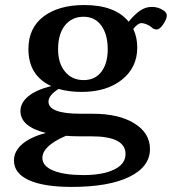

<svg xmlns="http://www.w3.org/2000/svg" viewBox="-20 -487 673 752"><path d="M299.8 -127Q249 -127 209.5 -138.7Q169.9 -113.8 169.9 -88.9Q169.9 -41.5 295.9 -41.5H343.3Q445.3 -41.5 506.3 -3.7Q567.4 34.2 567.4 96.7Q567.4 166 486.6 205.6Q405.8 245.1 260.3 245.1Q151.4 245.1 93 218.5Q34.7 191.9 34.7 141.6Q34.7 105 67.4 77.1Q100.1 49.3 159.7 33.7Q60.1 9.3 60.1 -52.2Q60.1 -84 90.3 -109.4Q120.6 -134.8 180.7 -149.9Q91.3 -190.9 91.3 -294.9Q91.3 -377.4 150.6 -422.4Q210 -467.3 310.1 -467.3Q430.7 -467.3 483.9 -401.9Q506.3 -429.7 527.8 -444.8Q549.3 -460 575.2 -460Q599.6 -460 620.1 -446.3Q633.3 -438 633.3 -425.8Q633.3 -413.1 619.6 -392.3Q606 -371.6 593.8 -371.6Q582 -371.6 573.2 -380.4Q567.4 -386.2 554.9 -391.4Q542.5 -396.5 534.2 -396.5Q520 -396.5 502 -373.5Q517.6 -340.8 517.6 -300.8Q517.6 -222.7 457.5 -174.8Q397.5 -127 299.8 -127ZM307.6 -173.3Q352.1 -173.3 377 -205.8Q401.9 -238.3 401.9 -294.4Q401.9 -352.5 376.7 -387Q351.6 -421.4 307.6 -421.4Q261.7 -421.4 234.6 -387.7Q207.5 -354 207.5 -294.4Q207.5 -238.8 234.9 -206.1Q262.2 -173.3 307.6 -173.3ZM146 131.8Q146 163.6 189 181.2Q231.9 198.7 306.2 198.7Q382.8 198.7 427.2 177Q471.7 155.3 471.7 116.2Q471.7 46.9 337.9 46.9H292Q260.3 46.9 238.3 44.9Q146 84.5 146 131.8Z"/></svg>

Font: Elstob 6pt SemiBold
Style: Regular
Weight: 600
Designer: Peter S. Baker
Version: Version 1.015